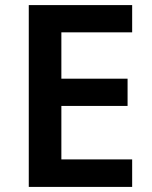

<svg xmlns="http://www.w3.org/2000/svg" viewBox="-20 -734 598 754"><path d="M499 0V-108H221V-318H481V-425H221V-607H499V-714H93V0Z"/></svg>

Font: Noto Sans Bengali SemiBold
Style: Regular
Weight: 600
Designer: Jelle Bosma - Monotype Design Team
Foundry: Monotype Imaging Inc.
Version: Version 2.003